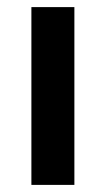

<svg xmlns="http://www.w3.org/2000/svg" viewBox="-20 -520 297 540"><path d="M68.3 0V-500H189.2V0Z"/></svg>

Font: Funnel Sans Light SemiBold
Style: Regular
Weight: 600
Version: Version 1.000